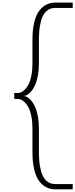

<svg xmlns="http://www.w3.org/2000/svg" viewBox="-20 -990 570 1453"><path d="M399.4 -930.2Q380.9 -930.2 365.2 -925.5Q349.6 -920.9 332 -905.8Q314.5 -890.6 302.5 -865.5Q290.5 -840.3 282.5 -795.4Q274.4 -750.5 274.4 -690.4V-508.3Q274.4 -461.9 267.3 -421.9Q260.3 -381.8 249 -354.5Q237.8 -327.1 222.9 -306.9Q208 -286.6 192.9 -276.4Q177.7 -266.1 162.6 -263.7Q177.7 -261.2 192.9 -251Q208 -240.7 222.9 -220.5Q237.8 -200.2 249 -172.9Q260.3 -145.5 267.3 -105.5Q274.4 -65.4 274.4 -19V163.1Q274.4 223.1 282.5 268.1Q290.5 313 302.5 338.1Q314.5 363.3 332 378.4Q349.6 393.6 365.2 398.2Q380.9 402.8 399.4 402.8H530.3V442.9H399.4Q361.8 442.9 331.3 427.7Q300.8 412.6 276.6 380.6Q252.4 348.6 239 293.2Q225.6 237.8 225.6 163.1V-19Q225.6 -69.3 217.5 -109.9Q209.5 -150.4 197.3 -174.1Q185.1 -197.8 169.4 -213.6Q153.8 -229.5 140.4 -235.4Q127 -241.2 115.2 -241.2H87.9V-286.1H115.2Q127 -286.1 140.4 -292Q153.8 -297.9 169.4 -313.7Q185.1 -329.6 197.3 -353.3Q209.5 -377 217.5 -417.5Q225.6 -458 225.6 -508.3V-690.4Q225.6 -765.1 239 -820.6Q252.4 -876 276.6 -908Q300.8 -939.9 331.3 -955.1Q361.8 -970.2 399.4 -970.2H530.3V-930.2Z"/></svg>

Font: AzarMehrMSRS1
Style: Regular
Weight: 1
Designer: Amin Abedi
Version: Version 1.00